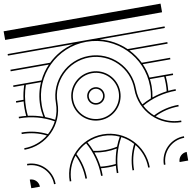

<svg xmlns="http://www.w3.org/2000/svg" viewBox="-102 -1102 1205 1205"><g transform="rotate(-10 500.0 -500.0)"><path d="M1000 -55C969.6 -55 945 -30.4 945 0H1000ZM0 -55V0H55C55 -30.4 30.4 -55 0 -55ZM0 -1000V-945H1000V-1000ZM500 -555C469.6 -555 445 -530.4 445 -500C445 -468.7 469.8 -445 500 -445C530.4 -445 555 -469.6 555 -500C555 -530.4 530.4 -555 500 -555ZM500 -545C524.8 -545 545 -524.8 545 -500C545 -475.2 524.8 -455 500 -455C475 -455 455 -474.1 455 -500C455 -524.8 475.2 -545 500 -545ZM500 -655C414.4 -655 345 -585.6 345 -500C345 -413.5 414.5 -345 500 -345C585.6 -345 655 -414.4 655 -500C655 -585.6 585.6 -655 500 -655ZM500 -645C580 -645 645 -580 645 -500C645 -420 580 -355 500 -355C419.9 -355 355 -418.9 355 -500C355 -580 420 -645 500 -645ZM500 -845C690.4 -845 845 -690.4 845 -500C845 -474.2 842.2 -449 836.8 -424.8C816.3 -416.9 796.6 -407.6 777.7 -397C763.1 -428.3 755 -463.2 755 -500C755 -640.8 640.8 -755 500 -755C359.2 -755 245 -640.8 245 -500C245 -463.1 236.9 -428.2 222.5 -396.9C203.5 -407.6 183.7 -416.9 163.2 -424.8C157.8 -449 155 -473.2 155 -500C155 -690.4 309.6 -845 500 -845ZM0 -855V-845H416C353.7 -829.9 297.7 -798.2 253.1 -755H0V-745H243.2C217.9 -718.6 196.7 -688.2 180.6 -655H0V-645H68.6C58.9 -616.2 52 -586.1 48.3 -555H0V-545H47.2C45.7 -530.2 45 -515.2 45 -500C45 -483.1 45.8 -468 47.4 -452.6C31.8 -454.2 16 -455 0 -455V-445C79.3 -445 153.7 -424.3 218.1 -387.9C204 -360.5 184.9 -336.1 162 -315.9C113.4 -340.9 58.3 -355 0 -355V-345C55.2 -345 107.4 -332 153.7 -308.9C111.7 -275.1 58.2 -255 0 -255V-245C140.7 -245 255 -358.2 255 -500C255 -635.2 364.8 -745 500 -745C635.2 -745 745 -635.2 745 -500C745 -359.2 859.2 -245 1000 -245V-255C941.9 -255 888.6 -275.2 846.5 -309C892.8 -332.1 944.9 -345 1000 -345V-355C941.8 -355 886.8 -340.9 838.2 -316C815.3 -336.2 796.2 -360.6 782.1 -388C846.5 -424.3 920.8 -445 1000 -445V-455C984 -455 968.1 -454.2 952.6 -452.6C954.2 -468.1 955 -484 955 -500C955 -515.2 954.3 -530.2 952.8 -545H1000V-555H850.8C845.8 -586.6 836.8 -616.8 824.1 -645H1000V-655H819.4C803.3 -688.2 782.1 -718.6 756.8 -745H1000V-755H746.9C702.3 -798.2 646.3 -829.9 584 -845H1000V-855H500ZM852.2 -545H942.8C944.2 -530.2 945 -515.2 945 -500C945 -483.6 944.1 -467.3 942.4 -451.4C909.7 -447.2 878 -439.6 847.9 -428.9C852.5 -451.9 855 -475.7 855 -500C855 -515.2 854 -530.3 852.2 -545ZM79.2 -645H175.9C156 -600.7 145 -551.6 145 -500C145 -474.8 147.5 -451.7 152.1 -428.9C122 -439.6 90.3 -447.2 57.6 -451.4C55.9 -467.2 55 -482.6 55 -500C55 -550.8 63.5 -599.5 79.2 -645ZM0 -155V-145C80 -145 145 -80 145 0H155C155 -85.6 85.6 -155 0 -155ZM1000 -155C914.4 -155 845 -85.6 845 0H855C855 -80 920 -145 1000 -145ZM500 -255C359.2 -255 245 -140.8 245 0H255C255 -58.1 275.2 -111.4 309 -153.5C332.1 -107.2 345 -55.1 345 0H355C355 -58.2 340.9 -113.2 316 -161.8C336.2 -184.7 360.6 -203.8 388 -217.9C424.3 -153.5 445 -79.2 445 0H455C455 -16 454.2 -31.9 452.6 -47.4C468.1 -45.8 484 -45 500 -45C516 -45 531.8 -45.8 547.4 -47.4C545.8 -31.9 545 -16 545 0H555C555 -79.2 575.7 -153.5 612 -217.9C639.4 -203.8 663.8 -184.7 684 -161.8C659.1 -113.2 645 -58.2 645 0H655C655 -55.1 667.9 -107.2 691 -153.5C724.8 -111.4 745 -58.1 745 0H755C755 -140.8 640.8 -255 500 -255ZM500 -245C536.8 -245 571.7 -236.9 603 -222.3C592.4 -203.4 583.1 -183.7 575.2 -163.2C551 -157.8 525.8 -155 500 -155C474.2 -155 449 -157.8 424.8 -163.2C416.9 -183.7 407.6 -203.4 397 -222.3C428.3 -236.9 463.2 -245 500 -245ZM428.9 -152.1C451.9 -147.5 475.7 -145 500 -145C524.3 -145 548.1 -147.5 571.1 -152.1C560.4 -122 552.8 -90.3 548.6 -57.6C532.7 -55.9 516.4 -55 500 -55C483.6 -55 467.3 -55.9 451.4 -57.6C447.2 -90.3 439.6 -122 428.9 -152.1Z"/></g></svg>

Font: GlukFramesM7
Style: Medium
Weight: 500
Monospace: yes
Designer: gluk
Foundry: gluk
Version: Version 1.01